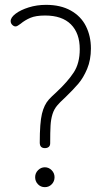

<svg xmlns="http://www.w3.org/2000/svg" viewBox="-20 -766 431 792"><path d="M250 -365Q225 -342 217 -332Q203 -316 196.5 -295Q190 -274 188.5 -248Q187 -222 187 -175Q187 -165 181 -160Q175 -155 165 -155Q155 -155 149.5 -160.5Q144 -166 144 -178Q144 -259 153 -296.5Q162 -334 182 -356Q191 -366 214 -387Q259 -429 284 -467Q309 -505 309 -563Q309 -629 272.5 -665.5Q236 -702 166 -702Q128 -702 105.5 -692.5Q83 -683 65 -668Q59 -664 54 -660.5Q49 -657 44 -657Q37 -657 30.5 -663.5Q24 -670 24 -679Q24 -694 44.5 -709.5Q65 -725 98.5 -735.5Q132 -746 170 -746Q230 -746 272 -722.5Q314 -699 334.5 -658Q355 -617 355 -566Q355 -519 339.5 -482Q324 -445 303 -420.5Q282 -396 250 -365ZM205 -35Q205 -18 193.5 -6Q182 6 165 6Q148 6 136.5 -6Q125 -18 125 -35Q125 -52 137 -64Q149 -76 165 -76Q181 -76 193 -64Q205 -52 205 -35Z"/></svg>

Font: Dosis
Style: Regular
Weight: 400
Designer: Edgar Tolentino, Pablo Impallari, Igino Marini
Foundry: Edgar Tolentino, Pablo Impallari, Igino Marini
Version: Version 1.007;Glyphs 3.1.1 (3134)